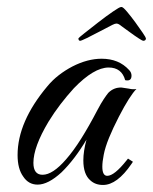

<svg xmlns="http://www.w3.org/2000/svg" viewBox="-20 -524 435 546"><path d="M273 2Q251 2 237 -11Q217 -28 217 -68Q217 -94 226 -127Q192 -70 155 -34Q117 1 87 1Q61 1 46 -22Q30 -44 30 -83Q30 -178 115 -279Q129 -296 147 -310Q165 -324 186 -335Q229 -357 269 -357Q318 -357 347 -325Q354 -318 354 -309Q354 -292 336 -296Q326 -332 289 -332Q247 -332 190 -273Q170 -251 152 -227.5Q134 -204 118 -178Q75 -106 75 -61Q75 -27 101 -27Q130 -27 168 -71Q189 -95 211 -130Q233 -165 257 -211Q267 -230 275 -242Q283 -254 288 -260Q304 -276 326 -275L346 -272Q359 -269 368 -271Q359 -262 346.5 -242.5Q334 -223 318 -192Q301 -159 290 -132Q279 -105 275 -84Q273 -74 272 -65.5Q271 -57 271 -50Q271 -24 285 -24Q305 -24 340 -68L344 -73L358 -64L354 -58Q313 2 273 2ZM208 -408Q203 -408 203 -415Q203 -416 220 -429.5Q237 -443 259.5 -460.5Q282 -478 301 -491Q320 -504 324 -504H326Q330 -504 341 -491Q352 -478 364.5 -461Q377 -444 386 -430.5Q395 -417 395 -415Q395 -408 387 -408Q385 -408 373.5 -415.5Q362 -423 348.5 -433Q335 -443 325 -450Q317 -457 311 -457Q309 -457 306 -456Q303 -455 299 -453Q285 -446 264.5 -435Q244 -424 227.5 -416Q211 -408 208 -408Z"/></svg>

Font: Carattere
Style: Regular
Weight: 400
Designer: Robert E. Leuschke
Foundry: Robert E. Leuschke
Version: Version 1.010; ttfautohint (v1.8.3)